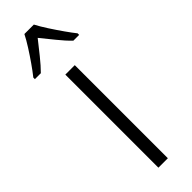

<svg xmlns="http://www.w3.org/2000/svg" viewBox="-288 -771 776 776"><g transform="rotate(-45 100.5 -382.5)"><path d="M128 0H74V-532H128ZM127 -765Q139 -742 157.5 -713.5Q176 -685 195 -658Q214 -631 227 -615V-606H194Q171 -628 147 -658Q123 -688 100 -716Q78 -688 53.5 -657.5Q29 -627 8 -606H-26V-615Q-10 -635 8.5 -661.5Q27 -688 44.5 -715.5Q62 -743 73 -765Z"/></g></svg>

Font: Noto Sans Devanagari UI Condensed Light
Style: Regular
Weight: 300
Width: 3
Designer: Jelle Bosma - Monotype Design Team
Foundry: Monotype Imaging Inc.
Version: Version 2.004; ttfautohint (v1.8.4.7-5d5b)